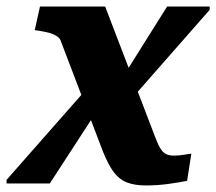

<svg xmlns="http://www.w3.org/2000/svg" viewBox="-32 -560 660 586"><path d="M370 -259 331 -306 478 -540H608V-530ZM-12 0V-11L230 -286L274 -237L120 0ZM413 6Q378 6 354.5 -3.5Q331 -13 314.5 -35.5Q298 -58 282 -98L155 -431Q152 -442 143 -448.5Q134 -455 120.5 -459Q107 -463 88 -466L74 -468L90 -540H289L443 -138Q451 -117 458.5 -105.5Q466 -94 475.5 -89.5Q485 -85 499 -85Q514 -85 528 -87.5Q542 -90 552 -91L539 -8Q514 -3 481 1.5Q448 6 413 6Z"/></svg>

Font: Roboto Serif 20pt
Style: Bold Italic
Weight: 700
Italic angle: -10°
Version: Version 1.007